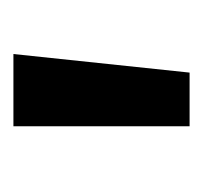

<svg xmlns="http://www.w3.org/2000/svg" viewBox="-28 -698 296 279"><g transform="rotate(-90 119.5 -558.0)"><path d="M181 -686 154 -430H76V-686Z"/></g></svg>

Font: Elaine Sans Medium
Style: Regular
Weight: 500
Designer: Wei Huang
Foundry: Wei Huang
Version: Version 2.001;PS 002.001;hotconv 1.0.88;makeotf.lib2.5.64775